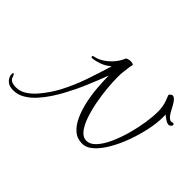

<svg xmlns="http://www.w3.org/2000/svg" viewBox="-312 -881 1288 1288"><g transform="rotate(45 332.0 -237.5)"><path d="M-88 129Q-105 129 -120 125Q-161 111 -171 69Q-172 66 -172 60Q-172 46 -166 46Q-161 46 -154 64Q-147 92 -120 98Q-114 100 -105 101Q-96 102 -88 102Q-51 102 -17.5 81Q16 60 44.5 27.5Q73 -5 96 -39.5Q119 -74 134 -102Q178 -186 208 -272.5Q238 -359 266 -453Q237 -427 202 -414Q167 -401 136 -398H135Q125 -398 125 -405Q125 -413 137 -415Q166 -420 197 -439.5Q228 -459 254.5 -489Q281 -519 295 -554Q297 -560 309 -563.5Q321 -567 333 -567Q344 -567 352.5 -564Q361 -561 359 -554Q355 -543 352.5 -520Q350 -497 348 -483Q345 -465 345 -431Q345 -388 350 -330Q355 -272 366.5 -211Q378 -150 396 -97Q414 -44 439.5 -11.5Q465 21 499 21Q534 21 565 -13Q596 -47 621 -102Q646 -157 664 -221.5Q682 -286 691.5 -347.5Q701 -409 701 -455Q701 -480 698 -498Q694 -525 686.5 -544.5Q679 -564 671 -585V-586Q671 -590 679 -596.5Q687 -603 691 -604Q706 -604 718.5 -590Q731 -576 742 -555.5Q753 -535 764 -515Q775 -495 788 -483Q796 -476 800.5 -474Q805 -472 815 -472L821 -475Q829 -475 832 -473.5Q835 -472 836 -464Q836 -456 828.5 -451Q821 -446 813 -444Q800 -444 780 -457.5Q760 -471 750 -479Q751 -473 751 -467Q751 -461 751 -455Q751 -400 737 -332.5Q723 -265 698.5 -197Q674 -129 641.5 -72Q609 -15 571 20Q533 55 492 55Q444 55 410.5 26Q377 -3 354.5 -52Q332 -101 319 -160Q306 -219 301 -280.5Q296 -342 296 -395Q265 -314 234.5 -242Q204 -170 164 -97Q146 -64 120.5 -25.5Q95 13 63 48.5Q31 84 -7 106.5Q-45 129 -88 129Z"/></g></svg>

Font: Allura
Style: Regular
Weight: 400
Designer: Robert E. Leuschke
Foundry: Robert E. Leuschke
Version: Version 1.110